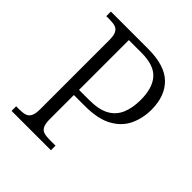

<svg xmlns="http://www.w3.org/2000/svg" viewBox="-195 -845 976 976"><g transform="rotate(45 293.0 -357.0)"><path d="M43 0V-33H69Q92 -33 108 -38.5Q124 -44 132 -61Q140 -78 140 -111V-605Q140 -639 131.5 -655Q123 -671 107.5 -676Q92 -681 69 -681H43V-714H311Q431 -714 486.5 -659.5Q542 -605 542 -507Q542 -446 518 -394.5Q494 -343 438.5 -312Q383 -281 289 -281H210V-109Q210 -76 218 -59.5Q226 -43 242 -38Q258 -33 281 -33H326V0ZM282 -318Q352 -318 392 -340Q432 -362 450 -403.5Q468 -445 468 -504Q468 -589 429.5 -632.5Q391 -676 301 -676H210V-318Z"/></g></svg>

Font: Noto Rashi Hebrew Light
Style: Regular
Weight: 300
Version: Version 1.006